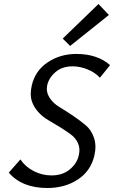

<svg xmlns="http://www.w3.org/2000/svg" viewBox="-20 -934 571 961"><path d="M331 -704 294 -741 473 -914 525 -859ZM375 -160Q382 -192 370 -218Q358 -244 334 -261.5Q310 -279 280.5 -297.5Q251 -316 222 -332.5Q193 -349 170.5 -374.5Q148 -400 138.5 -430Q129 -460 139 -506Q156 -580 218.5 -622Q281 -664 362 -664Q467 -664 531 -608L480 -545Q455 -572 417.5 -587Q380 -602 343 -602Q291 -602 257.5 -573Q224 -544 216 -506Q210 -473 228 -445Q246 -417 277 -398.5Q308 -380 343.5 -356Q379 -332 408 -308Q437 -284 450.5 -244Q464 -204 452 -154Q434 -78 369.5 -35.5Q305 7 217 7Q90 7 24 -70L82 -136Q107 -99 149 -77.5Q191 -56 238 -56Q294 -56 330.5 -87Q367 -118 375 -160Z"/></svg>

Font: EauTestInfant Medium
Style: Italic
Weight: 500
Italic angle: -12°
Designer: Christian Thalmann (Catharsis Fonts)
Version: Version 0.001;PS 000.001;hotconv 1.0.88;makeotf.lib2.5.64775